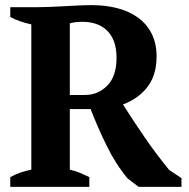

<svg xmlns="http://www.w3.org/2000/svg" viewBox="-20 -728 737 748"><path d="M302 -643Q271 -643 252 -637V-358H311Q362 -358 398 -394.5Q434 -431 434 -503Q434 -540 424 -566.5Q414 -593 396 -610Q378 -627 354 -635Q330 -643 302 -643ZM252 -67Q275 -62 293 -54Q311 -46 328 -38V0H20V-38Q42 -50 62 -56.5Q82 -63 102 -67V-633Q52 -644 20 -662V-700H126Q146 -700 171.5 -701Q197 -702 225 -703.5Q253 -705 282 -706.5Q311 -708 338 -708Q393 -708 439.5 -695.5Q486 -683 519.5 -658Q553 -633 571.5 -595.5Q590 -558 590 -508Q590 -436 555 -390Q520 -344 459 -321Q499 -258 544 -192.5Q589 -127 639 -66L687 -34V0H520L477 -33Q431 -88 395.5 -160.5Q360 -233 333 -303H252Z"/></svg>

Font: PTSerif
Style: Bold
Weight: 700
Designer: A.Korolkova, O.Umpeleva, V.Yefimov
Foundry: ParaType Ltd
Version: Version 1.000W OFL; ttfautohint (v1.2) -l 8 -r 50 -G 200 -x 